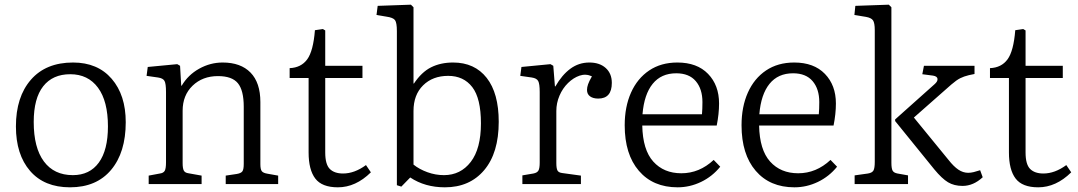

<svg xmlns="http://www.w3.org/2000/svg" viewBox="-20 -786 4603 820"><path d="M279 14Q169 14 108.5 -56Q48 -126 48 -246Q48 -372 112 -445.5Q176 -519 292 -519Q397 -519 457 -449.5Q517 -380 517 -264Q517 -135 454.5 -60.5Q392 14 279 14ZM291 -38Q363 -38 402 -91.5Q441 -145 441 -246Q441 -354 398.5 -411.5Q356 -469 280 -469Q205 -469 164.5 -417.5Q124 -366 124 -265Q124 -155 167.5 -96.5Q211 -38 291 -38Z M615 0V-36L663 -45Q678 -47 683.5 -56.5Q689 -66 689 -93V-393Q689 -429 682.5 -440.5Q676 -452 655 -455L606 -462L611 -500L737 -512L749 -505L754 -420H756Q783 -466 830.5 -492.5Q878 -519 931 -519Q1008 -519 1050 -476Q1092 -433 1092 -350V-85Q1092 -63 1098 -55Q1104 -47 1123 -44L1168 -36V0H944V-36L991 -43Q1009 -46 1015 -54Q1021 -62 1021 -86V-330Q1021 -400 996 -430.5Q971 -461 911 -461Q845 -461 802.5 -420Q760 -379 760 -313V-89Q760 -67 765 -57.5Q770 -48 785 -46L841 -36V0Z M1423 14Q1355 14 1326.5 -23.5Q1298 -61 1298 -135V-453H1217V-495Q1266 -497 1292 -532.5Q1318 -568 1325 -657L1359 -662L1369 -656V-505H1528V-453H1369V-135Q1369 -84 1388.5 -64.5Q1408 -45 1445 -45Q1494 -45 1543 -81L1564 -50Q1499 14 1423 14Z M1694 11 1675 5V-653Q1675 -689 1667 -700Q1659 -711 1630 -715L1588 -722L1593 -761L1735 -766L1746 -755V-432L1747 -428Q1780 -478 1821 -498.5Q1862 -519 1915 -519Q2007 -519 2058.5 -453.5Q2110 -388 2110 -266Q2110 -133 2048 -59.5Q1986 14 1880 14Q1795 14 1732 -28ZM1876 -38Q1947 -38 1990.5 -94.5Q2034 -151 2034 -259Q2034 -366 1997 -414Q1960 -462 1894 -462Q1828 -462 1787 -421.5Q1746 -381 1746 -312V-83Q1771 -63 1805.5 -50.5Q1840 -38 1876 -38Z M2211 0V-37L2258 -45Q2274 -48 2279.5 -57.5Q2285 -67 2285 -92V-393Q2285 -428 2278.5 -440Q2272 -452 2251 -455L2202 -462L2207 -500L2331 -512L2343 -505L2350 -417H2352Q2380 -466 2416 -492.5Q2452 -519 2497 -519Q2541 -519 2567 -495.5Q2593 -472 2593 -432Q2593 -365 2535 -365Q2513 -365 2500 -374.5Q2487 -384 2487 -402Q2487 -413 2491.5 -426Q2496 -439 2508 -460Q2482 -472 2455.5 -463Q2429 -454 2406 -431.5Q2383 -409 2369.5 -377.5Q2356 -346 2356 -312V-90Q2356 -68 2360.5 -58.5Q2365 -49 2381 -47L2461 -36V0Z M2874 14Q2769 14 2708.5 -56.5Q2648 -127 2648 -251Q2648 -330 2675 -390.5Q2702 -451 2752.5 -485Q2803 -519 2873 -519Q2957 -519 3004 -470.5Q3051 -422 3051 -344Q3051 -300 3041 -250H2723Q2725 -146 2770 -96Q2815 -46 2890 -46Q2967 -46 3028 -103L3056 -74Q3022 -32 2974 -9Q2926 14 2874 14ZM2724 -298H2978Q2979 -310 2979.5 -322.5Q2980 -335 2980 -350Q2980 -406 2951.5 -439.5Q2923 -473 2868 -473Q2804 -473 2767.5 -428Q2731 -383 2724 -298Z M3373 14Q3268 14 3207.5 -56.5Q3147 -127 3147 -251Q3147 -330 3174 -390.5Q3201 -451 3251.5 -485Q3302 -519 3372 -519Q3456 -519 3503 -470.5Q3550 -422 3550 -344Q3550 -300 3540 -250H3222Q3224 -146 3269 -96Q3314 -46 3389 -46Q3466 -46 3527 -103L3555 -74Q3521 -32 3473 -9Q3425 14 3373 14ZM3223 -298H3477Q3478 -310 3478.5 -322.5Q3479 -335 3479 -350Q3479 -406 3450.5 -439.5Q3422 -473 3367 -473Q3303 -473 3266.5 -428Q3230 -383 3223 -298Z M3630 0V-37L3687 -45Q3705 -48 3710.5 -58Q3716 -68 3716 -95V-657Q3716 -688 3708.5 -699Q3701 -710 3678 -714L3629 -722L3633 -761L3776 -766L3787 -755V-91Q3787 -67 3792 -57.5Q3797 -48 3813 -45L3858 -37V0ZM4091 8Q4055 8 4029 -7.5Q4003 -23 3970 -63L3803 -269V-276L3971 -426Q3985 -438 3984 -449Q3983 -460 3965 -463L3919 -469L3926 -505H4142V-470L4118 -465Q4097 -460 4081 -452Q4065 -444 4043 -425L3883 -284L4031 -103Q4053 -75 4073 -61.5Q4093 -48 4115 -48Q4126 -48 4138.5 -51Q4151 -54 4166 -59L4177 -29Q4137 8 4091 8Z M4414 14Q4346 14 4317.5 -23.5Q4289 -61 4289 -135V-453H4208V-495Q4257 -497 4283 -532.5Q4309 -568 4316 -657L4350 -662L4360 -656V-505H4519V-453H4360V-135Q4360 -84 4379.5 -64.5Q4399 -45 4436 -45Q4485 -45 4534 -81L4555 -50Q4490 14 4414 14Z"/></svg>

Font: Literata 12pt Light
Style: Regular
Weight: 300
Designer: Latin by Veronika Burian and Jose Scaglione. Greek by Irene Vlachou. Cyrillic by Vera Evstafieva.
Foundry: TypeTogether
Version: Version 3.002